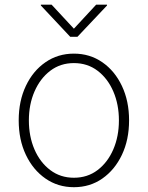

<svg xmlns="http://www.w3.org/2000/svg" viewBox="-20 -780 625 812"><path d="M292.5 11.7Q225.1 11.7 172.4 -24.9Q119.6 -61.5 89.4 -125.2Q59.1 -189 59.1 -271Q59.1 -353 89.4 -416.7Q119.6 -480.5 172.4 -516.8Q225.1 -553.2 292.5 -553.2Q359.9 -553.2 412.6 -516.8Q465.3 -480.5 495.6 -416.5Q525.9 -352.5 525.9 -271Q525.9 -189 495.6 -125.2Q465.3 -61.5 412.8 -24.9Q360.4 11.7 292.5 11.7ZM292.5 -28.3Q350.1 -28.3 392.8 -60.8Q435.5 -93.3 459.2 -148.2Q482.9 -203.1 482.9 -271Q482.9 -338.4 459.2 -393.3Q435.5 -448.2 392.8 -480.7Q350.1 -513.2 292.5 -513.2Q235.4 -513.2 192.6 -480.7Q149.9 -448.2 126 -393.3Q102.1 -338.4 102.1 -271Q102.1 -203.1 125.7 -148.2Q149.4 -93.3 192.4 -60.8Q235.4 -28.3 292.5 -28.3ZM198.2 -760.3 292.5 -658.7 386.7 -760.3H432.6V-756.8L307.6 -624.5H276.9L152.8 -756.8V-760.3Z"/></svg>

Font: Inter Extra Light
Style: Regular
Weight: 200
Designer: Rasmus Andersson
Foundry: rsms
Version: Version 4.000;git-3c8e0fc